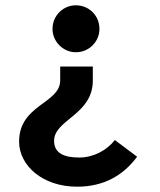

<svg xmlns="http://www.w3.org/2000/svg" viewBox="-20 -592 603 724"><path d="M266 -572C218 -572 178 -533 178 -483C178 -435 218 -395 266 -395C316 -395 355 -435 355 -483C355 -533 316 -572 266 -572ZM330 -341H207V-289C207 -201 52 -198 52 -58C52 31 139 112 271 112C372 112 445 69 497 -1L413 -64C384 -26 333 2 279 2C225 2 184 -12 184 -61C184 -141 330 -159 330 -288Z"/></svg>

Font: Inconsolata SemiExpanded Black
Style: Regular
Weight: 900
Width: 6
Monospace: yes
Designer: Raph Levien, Cyreal, Brenton Simpson
Foundry: Raph Levien, Cyreal, Google
Version: Version 3.100